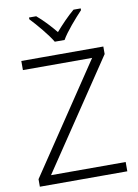

<svg xmlns="http://www.w3.org/2000/svg" viewBox="-101 -1013 777 1079"><g transform="rotate(-10 287.5 -473.5)"><path d="M261 -788H317C341 -831 400 -898 437 -937V-947H396C360 -917 320 -875 288 -838C258 -875 219 -917 183 -947H142V-937C179 -898 236 -831 261 -788ZM536 0V-53H110L525 -671V-714H57V-662H452L37 -43V0Z"/></g></svg>

Font: Noto Sans Bengali Light
Style: Regular
Weight: 300
Designer: Jelle Bosma - Monotype Design Team
Foundry: Monotype Imaging Inc.
Version: Version 2.003